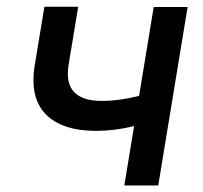

<svg xmlns="http://www.w3.org/2000/svg" viewBox="-20 -567 620 587"><path d="M553.6 -545.5 463.8 0H360.1L389.9 -181.5Q330.6 -166.9 273.8 -166.9Q169.7 -166.9 119.9 -217.7Q70 -268.5 86.3 -368.3L115.8 -546.5H219.1L189.6 -368.3Q180.8 -312.1 206.9 -285.3Q233 -258.5 289.1 -258.5Q345.2 -258.5 405.2 -273.8L449.9 -545.5Z"/></svg>

Font: Karasuma Gothic
Style: Medium Italic
Weight: 500
Italic angle: 9.39998°
Designer: Rasmus Andersson / Ryoko Nishizuka
Foundry: Genbu
Version: Version 1.00